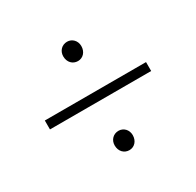

<svg xmlns="http://www.w3.org/2000/svg" viewBox="-105 -665 687 672"><g transform="rotate(-30 238.5 -329.0)"><path d="M34 -312H443V-348H34ZM239 -110C259 -110 275 -126 275 -150C275 -172 259 -188 239 -188C218 -188 202 -172 202 -150C202 -126 218 -110 239 -110ZM239 -470C259 -470 275 -486 275 -510C275 -532 259 -548 239 -548C218 -548 202 -532 202 -510C202 -486 218 -470 239 -470Z"/></g></svg>

Font: Source Sans Pro Light
Style: Regular
Weight: 300
Designer: Paul D. Hunt
Foundry: Adobe Systems Incorporated
Version: Version 3.006;hotconv 1.0.111;makeotfexe 2.5.65597